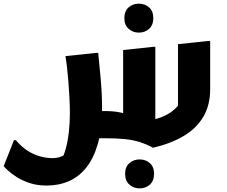

<svg xmlns="http://www.w3.org/2000/svg" viewBox="-59 -756 1243 1050"><path d="M478.3 0 418.8 -148.7H514.8Q556.9 -148.7 591.9 -142.3Q626.8 -135.9 657.6 -122.9L614.4 -62.2V-482.4L779.6 -500H790.4V-30.8L731 -96Q782.4 -99 822.8 -114.8Q863.1 -130.5 891.4 -154.7Q919.6 -178.8 934 -206.1L914.4 -101.8V-514.4L1079.6 -532H1090.4V-268.4Q1090.4 -180.8 1052.8 -117.2Q1015.1 -53.6 945.4 -12.3Q875.6 29.1 778 52Q740.8 32.1 704.7 20.8Q668.5 9.4 623.4 4.7Q578.2 0 513.6 0ZM28 10.8Q58 46.7 92 68.4Q125.9 90.1 161.2 99.4Q196.5 108.8 227.8 108.8Q257.2 108.8 279.1 98.8Q300.9 88.8 314.6 84.9L272.3 123.4Q289.1 99.2 300.3 58.6Q311.6 18 317.4 -32.7Q323.2 -83.4 323.2 -136.4Q323.2 -176.9 320.7 -223Q318.3 -269.1 314.7 -313.2Q311.1 -357.3 306.9 -393.4Q302.7 -429.6 299.2 -449.2L467.2 -466.8H478Q485.1 -396.2 489.9 -344.1Q494.7 -292.1 497 -249.3Q499.2 -206.6 499.2 -163.2Q499.2 -51.8 476.6 28.4Q454 108.5 413.4 159.7Q372.7 210.9 317.3 234.9Q261.9 258.8 195.6 258.8Q145.3 258.8 104.2 245.3Q63.2 231.8 33.1 212.7Q3.1 193.6 -15.2 176.6Q-33.4 159.7 -38.8 152.8L17.2 10.8ZM625.2 194.6Q625.2 157 648.4 136.4Q671.6 115.8 704.8 115.8Q737.9 115.8 760.8 136.4Q783.6 157 783.6 194.6Q783.6 232.3 760.9 253.3Q738.1 274.2 704.4 274.2Q671.6 274.2 648.4 253.3Q625.2 232.3 625.2 194.6ZM700.2 -577.6Q667.4 -577.6 644.2 -598.6Q621 -619.5 621 -656.8Q621 -694.8 644.2 -715.4Q667.4 -736 700.2 -736Q733.7 -736 756.6 -715.4Q779.4 -694.8 779.4 -656.8Q779.4 -619.5 756.6 -598.6Q733.7 -577.6 700.2 -577.6Z"/></svg>

Font: Kufam
Style: Italic
Weight: 400
Italic angle: -11°
Designer: Artur Schmal
Foundry: Original Type
Version: Version 1.301; ttfautohint (v1.8.3)